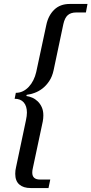

<svg xmlns="http://www.w3.org/2000/svg" viewBox="-20 -720 462 970"><path d="M111 -112Q116 -135 116 -151Q116 -184 100 -202.5Q84 -221 54 -221L60 -251Q79 -251 95.5 -259Q112 -267 125.5 -281.5Q139 -296 148.5 -315Q158 -334 163 -356L214 -594Q224 -642 254 -671Q284 -700 332 -700H422L414 -657H365Q338 -657 322.5 -643.5Q307 -630 300 -598L251 -366Q244 -333 228.5 -310Q213 -287 194 -272.5Q175 -258 154 -250.5Q133 -243 115 -241L113 -235Q128 -233 143 -226.5Q158 -220 170.5 -208Q183 -196 191 -178.5Q199 -161 199 -137Q199 -122 196 -106L146 129Q143 141 143 152Q143 187 182 187Q184 187 186 187H234L225 230H135Q98 230 77.5 212Q57 194 57 158Q57 141 61 125Z"/></svg>

Font: PTSerif
Style: Italic
Weight: 400
Italic angle: -12°
Designer: A.Korolkova, O.Umpeleva, V.Yefimov
Foundry: ParaType Ltd
Version: Version 1.000W OFL; ttfautohint (v1.2) -l 8 -r 50 -G 200 -x 